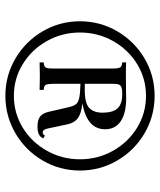

<svg xmlns="http://www.w3.org/2000/svg" viewBox="40 -862 598 718"><g transform="rotate(90 339.0 -503.0)"><path d="M617.7 -502.9Q617.7 -427.2 580.1 -363.3Q542.5 -299.3 478.3 -261.7Q414.1 -224.1 338.4 -224.1Q262.7 -224.1 198.7 -261.7Q134.8 -299.3 97.2 -363.3Q59.6 -427.2 59.6 -502.9Q59.6 -578.6 97.2 -642.8Q134.8 -707 198.7 -744.6Q262.7 -782.2 338.4 -782.2Q414.1 -782.2 478.3 -744.6Q542.5 -707 580.1 -642.8Q617.7 -578.6 617.7 -502.9ZM575.7 -502.9Q575.7 -569.8 543.9 -626.5Q512.2 -683.1 457.8 -716.6Q403.3 -750 338.4 -750Q273.4 -750 219.2 -716.6Q165 -683.1 133.3 -626.5Q101.6 -569.8 101.6 -502.9Q101.6 -436.5 133.3 -379.6Q165 -322.8 219.5 -289.3Q273.9 -255.9 338.4 -255.9Q403.3 -255.9 457.8 -289.3Q512.2 -322.8 543.9 -379.6Q575.7 -436.5 575.7 -502.9ZM487.3 -372.1 497.6 -365.2Q491.7 -353.5 481.2 -348.9Q470.7 -344.2 453.6 -344.2Q428.2 -344.2 416 -353.8Q403.8 -363.3 398.4 -384.8L381.3 -459Q377 -478.5 370.1 -487.5Q363.3 -496.6 346.4 -500.2Q329.6 -503.9 293.5 -504.9V-403.8Q293.5 -388.2 295.2 -380.9Q296.9 -373.5 301.5 -370.8Q306.2 -368.2 316.4 -367.2V-352.1Q303.2 -352.1 295.4 -352.5L265.6 -353L232.4 -352.5Q225.1 -352.1 213.4 -352.1V-367.2Q223.6 -368.2 228.3 -370.8Q232.9 -373.5 234.6 -380.9Q236.3 -388.2 236.3 -403.8V-623Q236.3 -639.2 234.6 -646.7Q232.9 -654.3 228.3 -657.2Q223.6 -660.2 213.4 -661.1V-675.8Q225.6 -674.8 261.7 -674.8L323.2 -675.3Q333.5 -675.8 347.7 -675.8Q403.8 -675.8 433.6 -655.3Q463.4 -634.8 463.4 -597.2Q463.4 -529.3 366.7 -512.2Q406.2 -507.8 423.3 -494.1Q440.4 -480.5 445.3 -454.1L457.5 -397Q458.5 -393.1 460.4 -383.1Q462.4 -373 466.1 -368.4Q469.7 -363.8 475.6 -363.8Q482.9 -363.8 487.3 -372.1ZM293.5 -627.9V-521H317.4Q366.7 -521 384 -538.1Q401.4 -555.2 401.4 -586.9Q401.4 -625.5 385.5 -643.3Q369.6 -661.1 331.5 -661.1Q314.9 -661.1 307.1 -658.4Q299.3 -655.8 296.4 -648.9Q293.5 -642.1 293.5 -627.9Z"/></g></svg>

Font: Playfair Display SC
Style: Regular
Weight: 400
Designer: Claus Eggers Sørensen
Foundry: Claus Eggers Sørensen
Version: Version 1.004;PS 001.004;hotconv 1.0.70;makeotf.lib2.5.58329